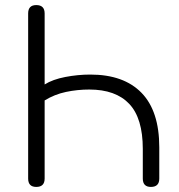

<svg xmlns="http://www.w3.org/2000/svg" viewBox="-20 -731 707 757"><path d="M123 6Q91 6 91 -27V-678Q91 -711 123 -711Q156 -711 156 -678V-398Q188 -418 237.5 -427.5Q287 -437 336 -437Q468 -437 538 -365Q608 -293 608 -150V-27Q608 6 575 6Q543 6 543 -27V-144Q543 -265 489.5 -321.5Q436 -378 332 -378Q285 -378 240 -368.5Q195 -359 156 -335V-27Q156 6 123 6Z"/></svg>

Font: Chiron GoRound TC L
Style: Regular
Weight: 300
Designer: Ryoko NISHIZUKA 西塚涼子 (kana, bopomofo & ideographs); Paul D. Hunt (Latin, Greek & Cyrillic); Sandoll Communications 산돌커뮤니
Foundry: Adobe
Version: Version 1.000;hotconv 1.1.1;makeotfexe 2.6.0